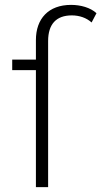

<svg xmlns="http://www.w3.org/2000/svg" viewBox="-20 -766 415 786"><path d="M271 -746C310 -746 350 -735 375 -712C375 -712 355 -674 355 -674C334 -693 305 -703 274 -703C210 -703 177 -667 177 -598C177 -598 177 0 177 0C177 0 127 0 127 0C127 0 127 -479 127 -479C127 -479 30 -479 30 -479C30 -479 30 -522 30 -522C30 -522 127 -522 127 -522C127 -522 127 -602 127 -602C127 -689 178 -746 271 -746Z"/></svg>

Font: TamingNoise
Style: Regular
Weight: 500
Designer: Julieta Ulanovsky
Foundry: Julieta Ulanovsky
Version: ""